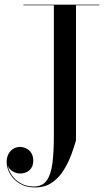

<svg xmlns="http://www.w3.org/2000/svg" viewBox="-20 -770 463 820"><path d="M404.5 -750V-747.5H304.5V-170Q297 -143.5 284.5 -109.5Q272 -75.5 252.2 -43.5Q232.5 -11.5 202.5 9.5Q172.5 30.5 129.5 30.5Q91 30.5 64 14Q37 -2.5 22.8 -27.5Q8.5 -52.5 8.5 -77.5Q8.5 -98.5 16.5 -113Q24.5 -127.5 37.5 -135Q50.5 -142.5 65.5 -142.5Q78 -142.5 91 -136.5Q104 -130.5 113 -117.5Q122 -104.5 122 -84Q122 -65 114 -52.8Q106 -40.5 93.2 -34.8Q80.5 -29 65.5 -29Q50 -29 34.2 -38.2Q18.5 -47.5 13 -63Q17 -41.5 31.2 -20.8Q45.5 0 69.2 13.2Q93 26.5 125 26.5Q161 26.5 179.2 1.2Q197.5 -24 203.8 -72.2Q210 -120.5 210 -190V-747.5H80V-750Z"/></svg>

Font: Bodoni Moda 72pt
Style: Regular
Weight: 400
Designer: Owen Earl
Foundry: indestructible type
Version: Version 2.005